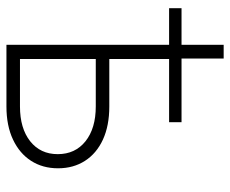

<svg xmlns="http://www.w3.org/2000/svg" viewBox="-79 -635 714 596"><g transform="rotate(90 278.0 -337.0)"><path d="M5.4 -504.9V-543.5H359.4V-504.9ZM119.1 -543.5V-674.3H161.6V-543.5ZM152.3 -319.3H310.5Q370.1 -319.3 413.1 -299.6Q456.1 -279.8 479.2 -243.9Q502.4 -208 502.4 -160.2Q502.4 -112.3 479.2 -76.4Q456.1 -40.5 413.1 -20.3Q370.1 0 310.5 0H119.1V-539.1H163.1V-42H310.5Q378.4 -42 418.5 -73.7Q458.5 -105.5 458.5 -159.2Q458.5 -213.4 418.5 -245.4Q378.4 -277.3 310.5 -277.3H152.3Z"/></g></svg>

Font: Inter 18pt ExtraLight
Style: Regular
Weight: 250
Designer: Rasmus Andersson
Foundry: rsms
Version: Version 4.001;git-66647c0bb